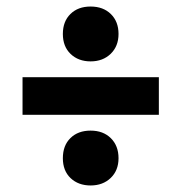

<svg xmlns="http://www.w3.org/2000/svg" viewBox="-20 -674 555 588"><path d="M172.5 -570Q172.5 -608.5 195.8 -631.2Q219 -654 257.5 -654Q296 -654 319.5 -631Q343 -608 343 -570Q343 -532.5 319 -509.2Q295 -486 257.5 -486Q220 -486 196.2 -508.8Q172.5 -531.5 172.5 -570ZM49 -322.5V-437.5H466.5V-322.5ZM172.5 -189.5Q172.5 -228.5 195.8 -251.2Q219 -274 257.5 -274Q296 -274 319.5 -250.8Q343 -227.5 343 -189.5Q343 -152 319 -129Q295 -106 257.5 -106Q220 -106 196.2 -128.5Q172.5 -151 172.5 -189.5Z"/></svg>

Font: Encode Sans Condensed
Style: Bold
Weight: 700
Width: 3
Designer: Multiple Designers
Foundry: Impallari Type
Version: Version 2.000